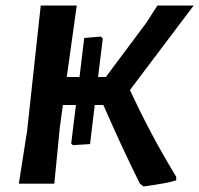

<svg xmlns="http://www.w3.org/2000/svg" viewBox="-20 -663 719 693"><path d="M48 0 78 -192 127 -643H257L221 -385H267L284 -526L344 -531L351 -524L334 -385H362L509 -582L548 -643H679L449 -338Q525 -174 616 -25V-12Q581 -1 498 10L485 0Q423 -124 353 -284H322L305 -143L243 -139L237 -145L254 -284H207L196 -204L176 0Z"/></svg>

Font: Alegreya Sans SC
Style: Bold Italic
Weight: 700
Italic angle: -7°
Designer: Juan Pablo del Peral
Foundry: Huerta Tipografica
Version: Version 2.007